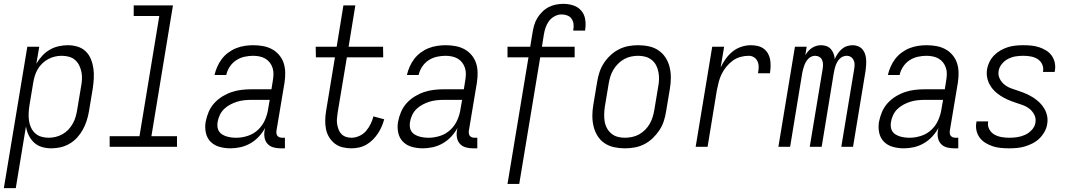

<svg xmlns="http://www.w3.org/2000/svg" viewBox="-46 -763 5566 998"><path d="M-26 215 96 -520H158L143 -432Q156 -454 173.5 -473Q191 -492 212.5 -504.5Q234 -517 258.5 -522.5Q283 -528 306 -528Q333 -528 357.5 -520.5Q382 -513 399.5 -496Q417 -479 426.5 -455.5Q436 -432 439.5 -407Q443 -382 441.5 -355.5Q440 -329 436 -302L416 -182Q412 -159 404.5 -135.5Q397 -112 385 -90Q373 -68 355.5 -48.5Q338 -29 315.5 -16Q293 -3 269 2.5Q245 8 221 8Q195 8 171.5 1Q148 -6 131 -22Q114 -38 103.5 -59.5Q93 -81 89 -106L36 215ZM207 -47Q225 -47 243.5 -51.5Q262 -56 279 -65.5Q296 -75 309.5 -89.5Q323 -104 332.5 -121Q342 -138 347 -155.5Q352 -173 355 -191L375 -311Q379 -331 380 -350.5Q381 -370 377.5 -388Q374 -406 366 -422.5Q358 -439 344.5 -451Q331 -463 313 -468Q295 -473 275 -473Q257 -473 239.5 -469Q222 -465 205 -456Q188 -447 174 -433.5Q160 -420 150.5 -404Q141 -388 135.5 -370.5Q130 -353 127 -335L107 -215Q104 -195 103 -175.5Q102 -156 104.5 -137Q107 -118 115 -100.5Q123 -83 136.5 -70.5Q150 -58 168.5 -52.5Q187 -47 207 -47Z M524 0V-55H679L782 -680H649V-735H853L741 -55H874V0Z M1152 8Q1123 8 1095.5 0.5Q1068 -7 1049 -26Q1030 -45 1024 -73Q1018 -101 1023 -130Q1028 -156 1038.5 -181Q1049 -206 1067.5 -226.5Q1086 -247 1109.5 -261.5Q1133 -276 1158.5 -284.5Q1184 -293 1210 -296Q1236 -299 1261 -299H1365L1372 -343Q1375 -360 1375.5 -377Q1376 -394 1371 -409.5Q1366 -425 1356.5 -437.5Q1347 -450 1333.5 -458Q1320 -466 1303.5 -469.5Q1287 -473 1270 -473Q1248 -473 1225 -468Q1202 -463 1182 -450Q1162 -437 1148.5 -416.5Q1135 -396 1130 -373H1069Q1074 -395 1083.5 -416.5Q1093 -438 1107 -456.5Q1121 -475 1140.5 -489.5Q1160 -504 1181.5 -512.5Q1203 -521 1225.5 -524.5Q1248 -528 1270 -528Q1296 -528 1321 -523.5Q1346 -519 1367.5 -507.5Q1389 -496 1405 -477Q1421 -458 1428.5 -435Q1436 -412 1436.5 -386Q1437 -360 1433 -334L1391 -83Q1390 -76 1391 -69Q1392 -62 1396 -57Q1400 -52 1406.5 -49.5Q1413 -47 1421 -47H1435V8H1412Q1393 8 1375 3Q1357 -2 1345 -15Q1333 -28 1329.5 -46Q1326 -64 1329 -83L1332 -98Q1319 -74 1299.5 -53Q1280 -32 1255.5 -18Q1231 -4 1204.5 2Q1178 8 1152 8ZM1183 -47Q1212 -47 1242.5 -57Q1273 -67 1296 -89Q1319 -111 1331.5 -140Q1344 -169 1348 -198L1356 -244H1262Q1243 -244 1224 -242Q1205 -240 1187 -234.5Q1169 -229 1151 -219.5Q1133 -210 1119 -196.5Q1105 -183 1096.5 -165Q1088 -147 1085 -128Q1083 -115 1084.5 -102.5Q1086 -90 1092.5 -80Q1099 -70 1110 -63.5Q1121 -57 1133 -53.5Q1145 -50 1157.5 -48.5Q1170 -47 1183 -47Z M1781 8Q1757 8 1734.5 2.5Q1712 -3 1694.5 -16.5Q1677 -30 1665 -49.5Q1653 -69 1648.5 -91.5Q1644 -114 1644.5 -138Q1645 -162 1649 -186L1695 -465H1596L1595 -520H1704L1739 -735H1801L1766 -520H1945L1946 -465H1757L1709 -177Q1707 -162 1705.5 -146.5Q1704 -131 1706.5 -117Q1709 -103 1714 -89.5Q1719 -76 1729 -66Q1739 -56 1752.5 -51.5Q1766 -47 1781 -47Q1801 -47 1822 -56.5Q1843 -66 1857 -82.5Q1871 -99 1880.5 -118.5Q1890 -138 1895 -158L1951 -143Q1946 -124 1938 -105.5Q1930 -87 1918.5 -69.5Q1907 -52 1892 -37Q1877 -22 1859 -11.5Q1841 -1 1821 3.5Q1801 8 1781 8Z M2152 8Q2123 8 2095.5 0.5Q2068 -7 2049 -26Q2030 -45 2024 -73Q2018 -101 2023 -130Q2028 -156 2038.5 -181Q2049 -206 2067.5 -226.5Q2086 -247 2109.5 -261.5Q2133 -276 2158.5 -284.5Q2184 -293 2210 -296Q2236 -299 2261 -299H2365L2372 -343Q2375 -360 2375.5 -377Q2376 -394 2371 -409.5Q2366 -425 2356.5 -437.5Q2347 -450 2333.5 -458Q2320 -466 2303.5 -469.5Q2287 -473 2270 -473Q2248 -473 2225 -468Q2202 -463 2182 -450Q2162 -437 2148.5 -416.5Q2135 -396 2130 -373H2069Q2074 -395 2083.5 -416.5Q2093 -438 2107 -456.5Q2121 -475 2140.5 -489.5Q2160 -504 2181.5 -512.5Q2203 -521 2225.5 -524.5Q2248 -528 2270 -528Q2296 -528 2321 -523.5Q2346 -519 2367.5 -507.5Q2389 -496 2405 -477Q2421 -458 2428.5 -435Q2436 -412 2436.5 -386Q2437 -360 2433 -334L2391 -83Q2390 -76 2391 -69Q2392 -62 2396 -57Q2400 -52 2406.5 -49.5Q2413 -47 2421 -47H2435V8H2412Q2393 8 2375 3Q2357 -2 2345 -15Q2333 -28 2329.5 -46Q2326 -64 2329 -83L2332 -98Q2319 -74 2299.5 -53Q2280 -32 2255.5 -18Q2231 -4 2204.5 2Q2178 8 2152 8ZM2183 -47Q2212 -47 2242.5 -57Q2273 -67 2296 -89Q2319 -111 2331.5 -140Q2344 -169 2348 -198L2356 -244H2262Q2243 -244 2224 -242Q2205 -240 2187 -234.5Q2169 -229 2151 -219.5Q2133 -210 2119 -196.5Q2105 -183 2096.5 -165Q2088 -147 2085 -128Q2083 -115 2084.5 -102.5Q2086 -90 2092.5 -80Q2099 -70 2110 -63.5Q2121 -57 2133 -53.5Q2145 -50 2157.5 -48.5Q2170 -47 2183 -47Z M2592 193 2701 -465H2592V-520H2710L2722 -593Q2725 -612 2730.5 -631.5Q2736 -651 2746.5 -668.5Q2757 -686 2772 -701Q2787 -716 2805 -725.5Q2823 -735 2843 -739Q2863 -743 2882 -743Q2909 -743 2933.5 -735Q2958 -727 2974.5 -708.5Q2991 -690 2995.5 -664Q3000 -638 2996 -611L2995 -604H2934V-608Q2937 -624 2935 -639Q2933 -654 2925 -665.5Q2917 -677 2903 -682.5Q2889 -688 2873 -688Q2855 -688 2837 -678.5Q2819 -669 2807.5 -653.5Q2796 -638 2790 -620Q2784 -602 2781 -584L2771 -520H2941V-465H2762L2653 193Z M3202 8Q3173 8 3145.5 2Q3118 -4 3096 -19Q3074 -34 3060 -56.5Q3046 -79 3039.5 -105.5Q3033 -132 3033 -160.5Q3033 -189 3038 -218L3058 -338Q3062 -363 3070 -387.5Q3078 -412 3092.5 -434.5Q3107 -457 3127.5 -476Q3148 -495 3172 -507Q3196 -519 3221 -523.5Q3246 -528 3271 -528Q3300 -528 3327.5 -522Q3355 -516 3377 -501Q3399 -486 3413.5 -463.5Q3428 -441 3434.5 -414.5Q3441 -388 3441 -359.5Q3441 -331 3436 -302L3416 -182Q3412 -157 3404 -132.5Q3396 -108 3381 -85.5Q3366 -63 3346 -44Q3326 -25 3302 -13Q3278 -1 3252.5 3.5Q3227 8 3202 8ZM3202 -47Q3220 -47 3239.5 -51Q3259 -55 3276 -64.5Q3293 -74 3307.5 -88.5Q3322 -103 3331.5 -120Q3341 -137 3346.5 -155Q3352 -173 3355 -191L3375 -311Q3379 -331 3379.5 -350.5Q3380 -370 3376.5 -388.5Q3373 -407 3364.5 -423.5Q3356 -440 3341.5 -451.5Q3327 -463 3309 -468Q3291 -473 3271 -473Q3253 -473 3234 -469Q3215 -465 3198 -455.5Q3181 -446 3166.5 -431.5Q3152 -417 3142 -400Q3132 -383 3126.5 -365Q3121 -347 3118 -329L3098 -209Q3095 -189 3094.5 -169.5Q3094 -150 3097 -131.5Q3100 -113 3109 -96.5Q3118 -80 3132 -68.5Q3146 -57 3164 -52Q3182 -47 3202 -47Z M3570 0 3656 -520H3718L3700 -413Q3711 -436 3726.5 -457.5Q3742 -479 3762.5 -495.5Q3783 -512 3808 -520Q3833 -528 3857 -528Q3875 -528 3892.5 -524Q3910 -520 3923.5 -510Q3937 -500 3945.5 -485.5Q3954 -471 3957 -454Q3960 -437 3959.5 -418.5Q3959 -400 3956 -382H3894Q3897 -398 3897.5 -413.5Q3898 -429 3892 -443Q3886 -457 3873.5 -465Q3861 -473 3846 -473Q3824 -473 3802.5 -467Q3781 -461 3762.5 -447.5Q3744 -434 3729 -415.5Q3714 -397 3704.5 -377Q3695 -357 3689.5 -335.5Q3684 -314 3680 -293L3632 0Z M4000 0 4086 -520H4147L4140 -476Q4146 -487 4155 -497Q4164 -507 4174.5 -514Q4185 -521 4197.5 -524.5Q4210 -528 4222 -528Q4237 -528 4250.5 -523Q4264 -518 4273 -507.5Q4282 -497 4287 -483.5Q4292 -470 4293 -456Q4299 -470 4308 -483.5Q4317 -497 4329 -507.5Q4341 -518 4356 -523Q4371 -528 4386 -528Q4401 -528 4414.5 -522.5Q4428 -517 4437 -506.5Q4446 -496 4450.5 -482.5Q4455 -469 4456 -454Q4457 -439 4456 -424Q4455 -409 4453 -394L4388 0H4327L4394 -404Q4396 -416 4396 -428Q4396 -440 4391 -450.5Q4386 -461 4376.5 -467Q4367 -473 4355 -473Q4345 -473 4335.5 -469Q4326 -465 4318.5 -457.5Q4311 -450 4306 -441Q4301 -432 4297.5 -422.5Q4294 -413 4292 -403.5Q4290 -394 4288 -384L4225 0H4163L4230 -404Q4232 -416 4232 -428Q4232 -440 4227.5 -450.5Q4223 -461 4213 -467Q4203 -473 4191 -473Q4181 -473 4172 -469Q4163 -465 4155.5 -457.5Q4148 -450 4143 -441Q4138 -432 4134.5 -422.5Q4131 -413 4128.5 -403.5Q4126 -394 4124 -384L4061 0Z M4652 8Q4623 8 4595.5 0.5Q4568 -7 4549 -26Q4530 -45 4524 -73Q4518 -101 4523 -130Q4528 -156 4538.5 -181Q4549 -206 4567.5 -226.5Q4586 -247 4609.5 -261.5Q4633 -276 4658.5 -284.5Q4684 -293 4710 -296Q4736 -299 4761 -299H4865L4872 -343Q4875 -360 4875.5 -377Q4876 -394 4871 -409.5Q4866 -425 4856.5 -437.5Q4847 -450 4833.5 -458Q4820 -466 4803.5 -469.5Q4787 -473 4770 -473Q4748 -473 4725 -468Q4702 -463 4682 -450Q4662 -437 4648.5 -416.5Q4635 -396 4630 -373H4569Q4574 -395 4583.5 -416.5Q4593 -438 4607 -456.5Q4621 -475 4640.5 -489.5Q4660 -504 4681.5 -512.5Q4703 -521 4725.5 -524.5Q4748 -528 4770 -528Q4796 -528 4821 -523.5Q4846 -519 4867.5 -507.5Q4889 -496 4905 -477Q4921 -458 4928.5 -435Q4936 -412 4936.5 -386Q4937 -360 4933 -334L4891 -83Q4890 -76 4891 -69Q4892 -62 4896 -57Q4900 -52 4906.5 -49.5Q4913 -47 4921 -47H4935V8H4912Q4893 8 4875 3Q4857 -2 4845 -15Q4833 -28 4829.5 -46Q4826 -64 4829 -83L4832 -98Q4819 -74 4799.5 -53Q4780 -32 4755.5 -18Q4731 -4 4704.5 2Q4678 8 4652 8ZM4683 -47Q4712 -47 4742.5 -57Q4773 -67 4796 -89Q4819 -111 4831.5 -140Q4844 -169 4848 -198L4856 -244H4762Q4743 -244 4724 -242Q4705 -240 4687 -234.5Q4669 -229 4651 -219.5Q4633 -210 4619 -196.5Q4605 -183 4596.5 -165Q4588 -147 4585 -128Q4583 -115 4584.5 -102.5Q4586 -90 4592.5 -80Q4599 -70 4610 -63.5Q4621 -57 4633 -53.5Q4645 -50 4657.5 -48.5Q4670 -47 4683 -47Z M5200 8Q5178 8 5156.5 6Q5135 4 5115 -2.5Q5095 -9 5077.5 -19.5Q5060 -30 5047.5 -46Q5035 -62 5030 -83Q5025 -104 5029 -126L5030 -132H5091L5090 -129Q5087 -108 5096.5 -90.5Q5106 -73 5123 -63.5Q5140 -54 5159.5 -50.5Q5179 -47 5200 -47Q5221 -47 5241.5 -50Q5262 -53 5282 -62Q5302 -71 5317.5 -88Q5333 -105 5336 -125Q5340 -147 5330.5 -166Q5321 -185 5305 -197.5Q5289 -210 5269.5 -217Q5250 -224 5230 -230.5Q5210 -237 5191 -245.5Q5172 -254 5155 -265Q5138 -276 5123.5 -290Q5109 -304 5099 -322Q5089 -340 5085 -361Q5081 -382 5085 -404Q5088 -423 5097.5 -442Q5107 -461 5122 -476Q5137 -491 5155.5 -501.5Q5174 -512 5193.5 -518Q5213 -524 5233 -526Q5253 -528 5273 -528Q5294 -528 5315 -526Q5336 -524 5355.5 -517.5Q5375 -511 5392 -500.5Q5409 -490 5420.5 -474Q5432 -458 5436.5 -437.5Q5441 -417 5437 -395L5436 -389H5375L5376 -393Q5379 -413 5370.5 -430Q5362 -447 5346.5 -456.5Q5331 -466 5312 -469.5Q5293 -473 5273 -473Q5253 -473 5233.5 -470Q5214 -467 5195 -457.5Q5176 -448 5162 -431Q5148 -414 5145 -395Q5141 -373 5150.5 -354Q5160 -335 5176 -322.5Q5192 -310 5212 -303Q5232 -296 5251.5 -289.5Q5271 -283 5290 -274.5Q5309 -266 5326 -255Q5343 -244 5357.5 -230Q5372 -216 5382.5 -198Q5393 -180 5397 -159.5Q5401 -139 5397 -117Q5394 -97 5383 -77.5Q5372 -58 5356.5 -43Q5341 -28 5321.5 -18Q5302 -8 5282 -2Q5262 4 5241 6Q5220 8 5200 8Z"/></svg>

Font: Iosevka SS18 Light
Style: Italic
Weight: 300
Italic angle: -9°
Monospace: yes
Designer: Belleve Invis
Foundry: Belleve Invis
Version: Version 25.1.1; ttfautohint (v1.8.4)